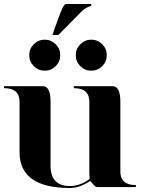

<svg xmlns="http://www.w3.org/2000/svg" viewBox="-30 -942 724 967"><path d="M234.4 -765.6 244.1 -794.9Q280.3 -899.4 292 -914.1Q297.9 -921.9 302.7 -921.9H429.7V-912.1Q424.8 -912.1 409.7 -904.8Q393.1 -897 380.4 -883.8L263.7 -765.6ZM374.5 -608.9Q351.6 -631.8 351.6 -664.1Q351.6 -696.3 374.5 -719.2Q397.5 -742.2 429.7 -742.2Q461.9 -742.2 484.9 -719.2Q507.8 -696.3 507.8 -664.1Q507.8 -631.8 484.9 -608.9Q461.9 -585.9 429.7 -585.9Q397.5 -585.9 374.5 -608.9ZM140.1 -608.9Q117.2 -631.8 117.2 -664.1Q117.2 -696.3 140.1 -719.2Q163.1 -742.2 195.3 -742.2Q227.5 -742.2 250.5 -719.2Q273.4 -696.3 273.4 -664.1Q273.4 -631.8 250.5 -608.9Q227.5 -585.9 195.3 -585.9Q163.1 -585.9 140.1 -608.9ZM576.2 -429.7V-78.1Q576.2 -9.8 654.3 -9.8V0H459Q450.2 0 438 -15.1Q425.8 -30.3 423.8 -30.3Q371.1 4.9 322.3 4.9Q68.4 4.9 68.4 -175.8V-429.7Q68.4 -498 -9.8 -498V-507.8H185.5Q224.6 -507.8 224.6 -429.7V-107.4Q224.6 -4.9 322.3 -4.9Q373 -4.9 421.9 -41Q419.9 -58.6 419.9 -78.1V-429.7Q419.9 -498 341.8 -498V-507.8H537.1Q576.2 -507.8 576.2 -429.7Z"/></svg>

Font: spinwerad
Style: Bold
Weight: 700
Width: 7
Version: Version 0.3